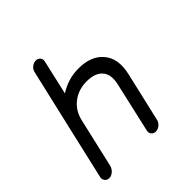

<svg xmlns="http://www.w3.org/2000/svg" viewBox="-171 -775 902 902"><g transform="rotate(-45 280.0 -324.5)"><path d="M197 -642Q197 -642 198 -642Q212 -642 220 -632Q228 -622 224 -607L185 -436Q244 -474 313 -474Q394 -474 435 -428Q481 -378 460 -288L403 -42Q400 -28 387.5 -17.5Q375 -7 360.5 -7Q346 -7 338 -17.5Q330 -28 334 -42L390 -288Q404 -346 377 -376Q352 -404 297 -404Q244 -404 205 -375Q163 -344 151 -288L95 -45L94 -42Q90 -28 77.5 -17.5Q65 -7 51 -7Q37 -7 29 -17.5Q21 -28 24 -42L25 -45L81 -288Q81 -288 155 -607Q158 -622 170.5 -632Q183 -642 197 -642Z"/></g></svg>

Font: Brass Mono
Style: Italic
Weight: 400
Italic angle: -13°
Monospace: yes
Version: Version 1.100; ttfautohint (v1.8.3) -l 8 -r 50 -G 200 -x 14 